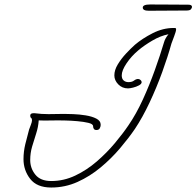

<svg xmlns="http://www.w3.org/2000/svg" viewBox="-20 -797 878 858"><path d="M209 41Q145 41 115 2.5Q85 -36 85 -86Q85 -119 93 -152.5Q101 -186 110 -218Q113 -227 118 -239.5Q123 -252 123 -260Q123 -267 119 -270Q115 -273 115 -280Q115 -291 129 -291H135Q150 -289 165.5 -288Q181 -287 197 -287Q214 -287 231.5 -287.5Q249 -288 266 -288Q280 -288 307 -287Q334 -286 362.5 -281.5Q391 -277 410.5 -267Q430 -257 430 -239Q430 -232 426 -224Q422 -216 411 -216Q403 -216 399.5 -221Q396 -226 396 -233Q396 -243 375 -248Q354 -253 325.5 -255.5Q297 -258 272.5 -258.5Q248 -259 240 -259Q218 -259 196 -258.5Q174 -258 153 -259Q151 -229 141.5 -200Q132 -171 123.5 -142Q115 -113 115 -82Q115 -45 138 -16.5Q161 12 209 12Q265 12 316.5 -12.5Q368 -37 412.5 -75.5Q457 -114 493 -157Q529 -200 554 -237Q589 -288 618.5 -352.5Q648 -417 672 -484Q696 -551 713 -608Q718 -626 733 -644Q697 -637 660.5 -615.5Q624 -594 598 -572Q567 -546 545.5 -514Q524 -482 524 -460Q524 -445 532.5 -437.5Q541 -430 554 -430Q570 -430 579 -437Q588 -444 597 -444Q603 -444 608 -439.5Q613 -435 613 -430Q613 -422 601 -415.5Q589 -409 574.5 -405.5Q560 -402 552 -402Q526 -402 508.5 -420Q491 -438 491 -460Q491 -484 506.5 -509.5Q522 -535 543.5 -558Q565 -581 583 -597Q616 -625 662 -648.5Q708 -672 756 -672H760Q767 -672 767 -667Q767 -657 758.5 -635.5Q750 -614 746 -602Q730 -544 705 -475Q680 -406 648.5 -339Q617 -272 583 -221Q555 -180 516.5 -134.5Q478 -89 430 -49Q382 -9 326.5 16Q271 41 209 41ZM645 -749Q618 -749 618 -763Q618 -777 651 -777Q702 -777 749.5 -776.5Q797 -776 822 -776Q838 -776 838 -766Q838 -762 833.5 -756Q829 -750 814 -750Z"/></svg>

Font: Ms Madi
Style: Regular
Weight: 400
Designer: Robert E. Leuschke
Foundry: Robert E. Leuschke
Version: Version 1.010; ttfautohint (v1.8.3)